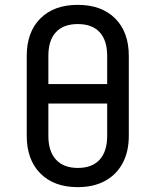

<svg xmlns="http://www.w3.org/2000/svg" viewBox="-20 -760 640 790"><path d="M300 10Q202 10 146 -46.5Q90 -103 90 -201V-530Q90 -628 146 -684Q202 -740 300 -740Q398 -740 454 -684Q510 -628 510 -530V-201Q510 -136 484.5 -88.5Q459 -41 412 -15.5Q365 10 300 10ZM300 -69Q359 -69 390 -103Q421 -137 421 -201V-334H179V-201Q179 -137 210.5 -103Q242 -69 300 -69ZM179 -414H421V-530Q421 -594 390 -627.5Q359 -661 300 -661Q241 -661 210 -627.5Q179 -594 179 -530Z"/></svg>

Font: JetBrains Mono
Style: Regular
Weight: 400
Monospace: yes
Designer: Philipp Nurullin, Konstantin Bulenkov
Foundry: JetBrains
Version: Version 2.305